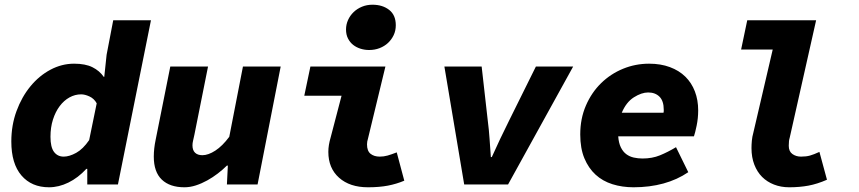

<svg xmlns="http://www.w3.org/2000/svg" viewBox="-20 -782 3640 814"><path d="M188 12Q114 12 71 -38Q28 -88 28 -182Q28 -251 50 -311Q72 -371 109 -416Q146 -461 194 -486.5Q242 -512 294 -512Q342 -512 372 -497Q402 -482 420 -456H422L432 -550L460 -696H620L480 0H350V-66H346Q311 -28 270 -8Q229 12 188 12ZM250 -118Q274 -118 303 -134Q332 -150 358 -188L390 -344Q379 -364 359.5 -373Q340 -382 324 -382Q298 -382 274.5 -369Q251 -356 233 -332Q215 -308 204.5 -275Q194 -242 194 -202Q194 -158 209 -138Q224 -118 250 -118Z M762 12Q700 12 666 -20.5Q632 -53 632 -118Q632 -152 640 -190L702 -500H862L804 -210Q801 -196 798.5 -185.5Q796 -175 796 -166Q796 -145 807 -134.5Q818 -124 838 -124Q863 -124 893 -143.5Q923 -163 952 -202L1010 -500H1170L1072 0H942L946 -80H942Q925 -63 903.5 -46.5Q882 -30 858.5 -17Q835 -4 810.5 4Q786 12 762 12Z M1540 12Q1463 12 1417.5 -28.5Q1372 -69 1372 -138Q1372 -153 1374.5 -168Q1377 -183 1382 -200L1428 -376H1270L1296 -500H1614L1540 -194Q1538 -188 1537 -182Q1536 -176 1536 -170Q1536 -142 1551 -130Q1566 -118 1590 -118Q1607 -118 1623 -122.5Q1639 -127 1662 -136L1694 -16Q1661 -2 1624.5 5Q1588 12 1540 12ZM1545 -570Q1526 -570 1508.5 -575.5Q1491 -581 1477.5 -591.5Q1464 -602 1455.5 -618.5Q1447 -635 1447 -657Q1447 -678 1455.5 -697Q1464 -716 1479 -730.5Q1494 -745 1514.5 -753.5Q1535 -762 1559 -762Q1602 -762 1630 -740Q1658 -718 1658 -675Q1658 -652 1649 -633Q1640 -614 1625 -600Q1610 -586 1589.5 -578Q1569 -570 1545 -570Z M1948 0 1864 -500H2022L2048 -270Q2053 -232 2055.5 -194Q2058 -156 2061 -116H2065Q2082 -154 2100.5 -193Q2119 -232 2138 -270L2252 -500H2410L2134 0Z M2666 12Q2618 12 2576.5 -1Q2535 -14 2505 -41.5Q2475 -69 2457.5 -111Q2440 -153 2440 -212Q2440 -279 2464 -334.5Q2488 -390 2528.5 -429.5Q2569 -469 2621.5 -490.5Q2674 -512 2732 -512Q2781 -512 2820 -497.5Q2859 -483 2885.5 -457Q2912 -431 2926 -394.5Q2940 -358 2940 -314Q2940 -281 2933.5 -249.5Q2927 -218 2922 -204H2601Q2603 -176 2612 -157.5Q2621 -139 2635 -128.5Q2649 -118 2667 -114Q2685 -110 2704 -110Q2745 -110 2778 -123.5Q2811 -137 2846 -158L2898 -52Q2851 -20 2792.5 -4Q2734 12 2666 12ZM2728 -390Q2700 -390 2667.5 -369.5Q2635 -349 2616 -304H2793Q2794 -307 2794 -310.5Q2794 -314 2794 -317Q2794 -354 2776 -372Q2758 -390 2728 -390Z M3326 12Q3291 12 3261.5 0.5Q3232 -11 3211 -32Q3190 -53 3178 -84Q3166 -115 3166 -154Q3166 -169 3167.5 -185.5Q3169 -202 3174 -220L3256 -572H3122L3148 -696H3440L3328 -198Q3326 -192 3325 -184Q3324 -176 3324 -164Q3324 -140 3339.5 -129Q3355 -118 3376 -118Q3398 -118 3414 -122.5Q3430 -127 3454 -138L3486 -20Q3445 -2 3407.5 5Q3370 12 3326 12Z"/></svg>

Font: Source Code Pro Black
Style: Italic
Weight: 900
Italic angle: -11°
Monospace: yes
Designer: Paul D. Hunt, Teo Tuominen
Foundry: Adobe Systems Incorporated
Version: Version 1.050;PS 1.000;hotconv 16.6.51;makeotf.lib2.5.65220